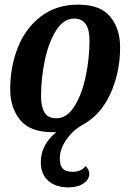

<svg xmlns="http://www.w3.org/2000/svg" viewBox="-20 -550 563 828"><path d="M238 134Q238 164 251 177.5Q264 191 294 191Q310 191 325 185Q340 179 349 166Q365 182 365 199Q365 224 340 241Q315 258 275 258Q220 258 188 229.5Q156 201 156 149Q156 110 174 77Q192 44 223 20H206Q110 20 67 -32.5Q24 -85 24 -165Q24 -261 56.5 -344Q89 -427 155.5 -478.5Q222 -530 317 -530Q413 -530 455.5 -478Q498 -426 498 -346Q498 -237 455.5 -144.5Q413 -52 333 -10Q291 15 264.5 54.5Q238 94 238 134ZM223 -40Q269 -40 301.5 -92.5Q334 -145 350 -222.5Q366 -300 366 -375Q366 -470 300 -470Q254 -470 221.5 -418Q189 -366 173 -288.5Q157 -211 157 -135Q157 -90 172 -65Q187 -40 223 -40Z"/></svg>

Font: Sansita Medium Italic
Style: Regular
Weight: 500
Italic angle: -11°
Designer: Pablo Cosgaya
Foundry: Omnibus-Type
Version: Version 1.006